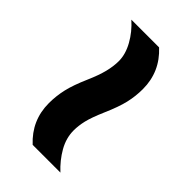

<svg xmlns="http://www.w3.org/2000/svg" viewBox="-9 -629 553 553"><g transform="rotate(-45 267.5 -352.5)"><path d="M251 -302Q214 -318 192.5 -323Q171 -328 152 -328Q121 -328 92 -311.5Q63 -295 39 -269V-382Q87 -434 157 -434Q186 -434 214.5 -427.5Q243 -421 284 -403Q316 -389 340 -383Q364 -377 385 -377Q413 -377 442.5 -393.5Q472 -410 495 -436V-323Q447 -271 377 -271Q348 -271 320 -277.5Q292 -284 251 -302Z"/></g></svg>

Font: Noto Sans Tamil SemiCondensed
Style: Bold
Weight: 700
Width: 4
Designer: Jelle Bosma - Monotype Design Team
Foundry: Monotype Imaging Inc.
Version: Version 2.004; ttfautohint (v1.8.4.7-5d5b)